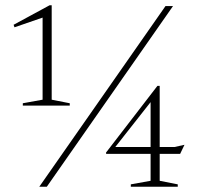

<svg xmlns="http://www.w3.org/2000/svg" viewBox="-20 -708 750 728"><path d="M141.5 -330V-648L149.5 -644L35 -604.5L31.5 -614L168 -688H176V-330L244.5 -316.5V-307.5H66.5V-316.5ZM129 0 607.5 -685H636L157.5 0ZM551 -339 570.5 -345.5 402.5 -132 400.5 -150.5H641.5L679.5 -159L663 -124.5H382.5L382 -129.5L577 -382.5H585.5V-22.5L654 -9V0H476V-9L551 -22.5Z"/></svg>

Font: Newsreader 36pt ExtraLight
Style: Regular
Weight: 250
Designer: Hugues Gentile
Foundry: Production Type
Version: Version 1.003